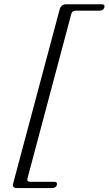

<svg xmlns="http://www.w3.org/2000/svg" viewBox="-20 -776 521 920"><path d="M321.5 -709 111.5 79.5Q107.5 95 125 95H238.5Q256.5 95 252.5 110.5Q248 125 229.5 125H61Q36.5 125 43.5 101.5L266 -731.5Q273 -755.5 297.5 -755.5H466.5Q484.5 -755.5 480 -740.5Q475.5 -725 457.5 -725H343.5Q325.5 -725 321.5 -709Z"/></svg>

Font: Fraunces 9pt Light
Style: Italic
Weight: 300
Italic angle: -16°
Version: Version 1.000;[0bf87f6ff]